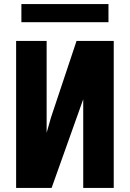

<svg xmlns="http://www.w3.org/2000/svg" viewBox="-20 -927 640 947"><path d="M390.5 0V-437.5L234.5 0H59.5V-725H210V-272L231 -346L357.5 -725H541V0ZM85.5 -907H515V-817.5H85.5Z"/></svg>

Font: JuliaMono ExtraBold
Style: Regular
Weight: 800
Monospace: yes
Designer: cormullion
Foundry: corm
Version: Version 0.055; ttfautohint (v1.8.4)